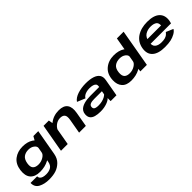

<svg xmlns="http://www.w3.org/2000/svg" viewBox="226 -2163 3777 3777"><g transform="rotate(-45 2115.0 -274.0)"><path d="M304.5 237Q418 237 498 210.5Q578 184 643.2 120.5Q708.5 57 728 -51.5L823 -589H687L611 -454L535.5 -26Q521 59.5 466 91.2Q411 123 332.5 123Q285.5 123 250.2 112Q215 101 196.5 79Q178 57 178.5 24H-5Q-8.5 138.5 83.2 187.8Q175 237 304.5 237ZM285.5 4Q421.5 4 526.2 -52Q631 -108 639.5 -158L574 -245Q566 -197.5 503 -159Q440 -120.5 365 -120.5Q285 -120.5 246.5 -160.5Q208 -200.5 223.5 -295Q239.5 -390 293 -429.8Q346.5 -469.5 426.5 -469.5Q501.5 -469.5 551 -431.2Q600.5 -393 592.5 -346L687 -429Q696 -479 610 -536.8Q524 -594.5 388 -594.5Q248 -594.5 150.2 -519.2Q52.5 -444 32.5 -296Q13 -149 79.2 -72.5Q145.5 4 285.5 4Z M866 0H1053.5L1137.5 -478.5L1117.5 -589.5H970.5ZM1370 0H1558L1611.5 -307Q1636.5 -448 1583 -521.5Q1529.5 -595 1396 -595Q1244.5 -595 1136 -505.8Q1027.5 -416.5 1013.5 -340.5L1095.5 -287.5Q1109.5 -366.5 1172 -418Q1234.5 -469.5 1309.5 -469.5Q1379.5 -469.5 1409.5 -431.5Q1439.5 -393.5 1422.5 -298Z M1967 7Q2018.5 7 2063.5 -1Q2108.5 -9 2145 -22.2Q2181.5 -35.5 2207.8 -51.5Q2234 -67.5 2248 -84.5L2247.5 0H2409.5L2473.5 -360.5Q2488 -440.5 2453 -492.2Q2418 -544 2339.8 -569.5Q2261.5 -595 2145 -595Q2085.5 -595 2028 -586.2Q1970.5 -577.5 1919.5 -560.8Q1868.5 -544 1829.5 -518Q1790.5 -492 1768.5 -457.5L1935.5 -388.5Q1951.5 -418 1981.5 -437Q2011.5 -456 2050.2 -465.2Q2089 -474.5 2130.5 -474.5Q2184.5 -474.5 2221.2 -463.8Q2258 -453 2275.2 -431Q2292.5 -409 2287.5 -375L2284.5 -356H2039.5Q1997 -356 1951.2 -351.2Q1905.5 -346.5 1863.2 -334.5Q1821 -322.5 1786.8 -301.2Q1752.5 -280 1731.8 -246.8Q1711 -213.5 1708.5 -166.5Q1705 -103 1734.2 -65Q1763.5 -27 1822.8 -10Q1882 7 1967 7ZM2021 -106.5Q1981 -106.5 1953 -113.2Q1925 -120 1911.2 -136.2Q1897.5 -152.5 1899.5 -181.5Q1900.5 -205 1912.5 -220.2Q1924.5 -235.5 1944.8 -243.8Q1965 -252 1991.5 -255.5Q2018 -259 2049 -259H2263.5L2251 -185.5Q2232.5 -164.5 2197.8 -146.2Q2163 -128 2117.2 -117.2Q2071.5 -106.5 2021 -106.5Z M3074 0H3255.5L3393.5 -785H3206.5L3085.5 -93.5ZM2823.5 4Q2960 4 3064.2 -52.5Q3168.5 -109 3178 -158.5L3112.5 -245Q3104 -197.5 3041 -159Q2978 -120.5 2903 -120.5Q2825 -120.5 2788 -158.8Q2751 -197 2759.5 -284.5Q2769 -384.5 2824.5 -427Q2880 -469.5 2964.5 -469.5Q3039.5 -469.5 3089 -431.2Q3138.5 -393 3130.5 -346L3225 -431.5Q3234.5 -481 3147.8 -537.8Q3061 -594.5 2925.5 -594.5Q2776 -594.5 2674.8 -507.8Q2573.5 -421 2568 -259.5Q2562.5 -140 2627 -68Q2691.5 4 2823.5 4Z M3757 6 3777 -108.5Q3685.5 -108.5 3637 -150.5Q3587.5 -191 3605.5 -293.5Q3622.5 -398 3687 -440Q3752 -481.5 3838 -481.5Q3926 -481.5 3972 -444.5Q4004.5 -414.5 4001.5 -351.5H3598L3579 -241.5H4168.5Q4177.5 -265 4182 -294.5Q4207 -435.5 4124 -516Q4040.5 -595.5 3858 -595.5Q3683 -595.5 3566.5 -517.5Q3451.5 -440 3426 -294Q3401.5 -148.5 3488.5 -71Q3574.5 6 3757 6ZM3777 -108.5 3757 6Q3858.5 6 3925 -9.5Q3990 -24.5 4046 -56Q4101.5 -87 4125.5 -130.5L3976.5 -194Q3956 -167.5 3931.5 -147.5Q3905.5 -128.5 3869 -118.5Q3831 -108.5 3777 -108.5Z"/></g></svg>

Font: Anybody Expanded
Style: Bold Italic
Weight: 700
Width: 7
Italic angle: -10°
Version: Version 1.113;gftools[0.9.25]